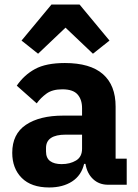

<svg xmlns="http://www.w3.org/2000/svg" viewBox="-20 -815 609 847"><path d="M457 0Q417 0 390.5 -25Q364 -50 357 -92H351Q339 -41 298 -14.5Q257 12 197 12Q118 12 76 -30Q34 -72 34 -141Q34 -224 94.5 -264.5Q155 -305 259 -305H342V-338Q342 -376 322 -398.5Q302 -421 255 -421Q211 -421 185 -402Q159 -383 142 -359L54 -437Q86 -484 134.5 -510.5Q183 -537 266 -537Q378 -537 434 -488Q490 -439 490 -345V-115H539V0ZM252 -91Q289 -91 315.5 -107Q342 -123 342 -159V-221H270Q183 -221 183 -162V-147Q183 -118 201 -104.5Q219 -91 252 -91ZM331 -795 463 -636 390 -578 269 -693 148 -578 75 -636 207 -795Z"/></svg>

Font: IBM Plex Arabic
Style: Bold
Weight: 700
Designer: Mike Abbink, Paul van der Laan, Pieter van Rosmalen, Wael Morcos, Khajak Apelian
Foundry: Bold Monday
Version: Version 1.0